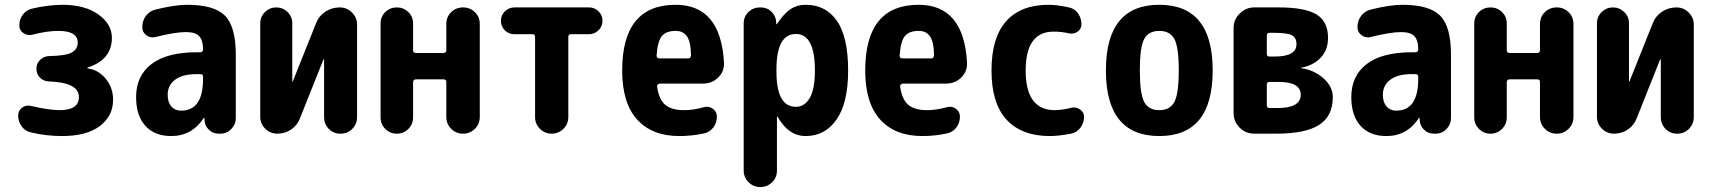

<svg xmlns="http://www.w3.org/2000/svg" viewBox="-20 -550 7040 790"><path d="M340.8 -268.6Q384.8 -262.7 415 -226.1Q445.3 -189.5 445.3 -139.6Q445.3 -72.3 390.6 -31.2Q335.9 9.8 235.4 9.8Q170.9 9.8 108.4 -4.9Q84 -9.8 69.3 -29.8Q54.7 -49.8 54.7 -75.2Q54.7 -94.7 70.8 -106.9Q86.9 -119.1 107.4 -114.3Q175.8 -97.7 224.6 -96.7Q304.7 -96.7 304.7 -150.4Q304.7 -210.9 181.6 -214.8Q159.2 -215.8 144.5 -230.5Q129.9 -245.1 129.9 -267.1Q129.9 -289.1 145 -303.7Q160.2 -318.4 181.6 -319.3Q249 -320.3 274.4 -333.5Q299.8 -346.7 299.8 -375Q299.8 -422.9 219.7 -422.9Q172.9 -422.9 113.3 -407.2Q93.8 -402.3 76.7 -413.6Q59.6 -424.8 59.6 -445.3Q59.6 -470.7 73.7 -489.7Q87.9 -508.8 112.3 -514.6Q173.8 -529.3 235.4 -530.3Q330.1 -530.3 385.3 -490.2Q440.4 -450.2 440.4 -394.5Q440.4 -304.7 341.8 -272.5Q339.8 -272.5 339.8 -269.5Q339.8 -268.6 340.8 -268.6Z M815.4 -224.6V-234.4Q815.4 -245.1 803.7 -245.1H790Q731.4 -245.1 700.7 -222.2Q669.9 -199.2 669.9 -160.2Q669.9 -128.9 685.1 -111.8Q700.2 -94.7 724.6 -94.7Q815.4 -94.7 815.4 -224.6ZM750 -530.3Q861.3 -530.3 905.8 -485.4Q950.2 -440.4 950.2 -325.2V-64.5Q950.2 -38.1 931.6 -19Q913.1 0 886.7 0H879.9Q855.5 0 838.9 -16.6Q822.3 -33.2 821.3 -56.6V-64.5Q821.3 -65.4 820.3 -65.4Q818.4 -65.4 818.4 -64.5Q769.5 9.8 684.6 9.8Q616.2 9.8 578.1 -32.2Q540 -74.2 540 -150.4Q540 -238.3 603.5 -286.6Q667 -335 790 -335H803.7Q814.5 -335 815.4 -345.7Q815.4 -384.8 799.3 -401.4Q783.2 -418 745.1 -418Q700.2 -418 619.1 -397.5Q599.6 -392.6 582.5 -404.8Q565.4 -417 565.4 -438.5Q565.4 -464.8 580.6 -484.9Q595.7 -504.9 620.1 -510.7Q699.2 -530.3 750 -530.3Z M1377.9 -519.5Q1407.2 -519.5 1428.2 -498.5Q1449.2 -477.5 1449.2 -449.2V-68.4Q1449.2 -40 1429.7 -20Q1410.2 0 1380.9 0Q1351.6 0 1332.5 -20Q1313.5 -40 1313.5 -68.4V-304.7Q1313.5 -305.7 1312 -305.7Q1310.5 -305.7 1310.5 -304.7L1214.8 -64.5Q1204.1 -35.2 1178.7 -17.6Q1153.3 0 1121.1 0Q1091.8 0 1071.3 -20.5Q1050.8 -41 1050.8 -69.3V-454.1Q1050.8 -481.4 1070.3 -500.5Q1089.8 -519.5 1116.7 -519.5Q1143.6 -519.5 1163.1 -500.5Q1182.6 -481.4 1182.6 -454.1V-214.8Q1182.6 -213.9 1183.6 -213.9Q1184.6 -213.9 1184.6 -214.8L1280.3 -454.1Q1292 -484.4 1318.8 -502Q1345.7 -519.5 1377.9 -519.5Z M1954.1 -451.2V-69.3Q1954.1 -40 1934.1 -20Q1914.1 0 1885.3 0Q1856.4 0 1836.4 -20Q1816.4 -40 1816.4 -69.3V-212.9Q1816.4 -223.6 1804.7 -223.6H1692.4Q1680.7 -223.6 1679.7 -212.9V-67.4Q1679.7 -39.1 1660.2 -19.5Q1640.6 0 1612.8 0Q1585 0 1565.4 -19.5Q1545.9 -39.1 1545.9 -67.4V-453.1Q1545.9 -481.4 1565.4 -500.5Q1585 -519.5 1612.8 -519.5Q1640.6 -519.5 1660.2 -500.5Q1679.7 -481.4 1679.7 -453.1V-342.8Q1679.7 -332 1692.4 -332H1804.7Q1815.4 -332 1816.4 -342.8V-451.2Q1816.4 -480.5 1836.4 -500Q1856.4 -519.5 1885.3 -519.5Q1914.1 -519.5 1934.1 -500Q1954.1 -480.5 1954.1 -451.2Z M2403.3 -519.5Q2426.8 -519.5 2442.9 -503.4Q2459 -487.3 2459 -464.4Q2459 -441.4 2442.4 -425.3Q2425.8 -409.2 2403.3 -409.2H2329.1Q2318.4 -409.2 2318.4 -398.4V-68.4Q2318.4 -40 2298.3 -20Q2278.3 0 2250 0Q2221.7 0 2201.7 -20Q2181.6 -40 2181.6 -68.4V-398.4Q2181.6 -409.2 2170.9 -409.2H2096.7Q2073.2 -409.2 2057.1 -425.3Q2041 -441.4 2041 -464.4Q2041 -487.3 2057.6 -503.4Q2074.2 -519.5 2096.7 -519.5Z M2811.5 -309.6Q2822.3 -309.6 2823.2 -322.3Q2822.3 -377.9 2806.6 -400.4Q2791 -422.9 2759.8 -422.9Q2720.7 -422.9 2703.1 -401.4Q2685.5 -379.9 2681.6 -320.3Q2681.6 -310.5 2693.4 -309.6ZM2759.8 -530.3Q2946.3 -530.3 2959 -291Q2960 -254.9 2934.6 -230.5Q2909.2 -206.1 2873 -206.1H2694.3Q2690.4 -206.1 2686.5 -202.1Q2682.6 -198.2 2683.6 -194.3Q2691.4 -139.6 2717.8 -118.2Q2744.1 -96.7 2794.9 -96.7Q2833 -96.7 2877.9 -109.4Q2897.5 -114.3 2913.6 -102.1Q2929.7 -89.8 2929.7 -70.3Q2929.7 -44.9 2915 -25.4Q2900.4 -5.9 2876 -1Q2826.2 9.8 2775.4 9.8Q2663.1 9.8 2601.6 -58.1Q2540 -126 2540 -259.8Q2540 -530.3 2759.8 -530.3Z M3254.9 -110.4Q3290 -110.4 3311.5 -146.5Q3333 -182.6 3333 -259.8Q3333 -410.2 3254.9 -410.2Q3174.8 -410.2 3174.8 -264.6V-254.9Q3174.8 -110.4 3254.9 -110.4ZM3294.9 -530.3Q3377.9 -530.3 3423.8 -463.9Q3469.7 -397.5 3469.7 -259.8Q3469.7 -127 3422.4 -58.6Q3375 9.8 3294.9 9.8Q3224.6 9.8 3179.7 -69.3Q3179.7 -70.3 3177.7 -70.3Q3176.8 -70.3 3176.8 -69.3V152.3Q3176.8 180.7 3156.7 200.2Q3136.7 219.7 3108.4 219.7Q3080.1 219.7 3060.1 199.7Q3040 179.7 3040 152.3V-454.1Q3040 -481.4 3059.6 -500.5Q3079.1 -519.5 3106.4 -519.5H3110.4Q3136.7 -519.5 3154.8 -501.5Q3172.9 -483.4 3173.8 -458V-451.2Q3173.8 -450.2 3174.8 -450.2Q3176.8 -450.2 3176.8 -451.2Q3206.1 -495.1 3232.9 -512.7Q3259.8 -530.3 3294.9 -530.3Z M3811.5 -309.6Q3822.3 -309.6 3823.2 -322.3Q3822.3 -377.9 3806.6 -400.4Q3791 -422.9 3759.8 -422.9Q3720.7 -422.9 3703.1 -401.4Q3685.5 -379.9 3681.6 -320.3Q3681.6 -310.5 3693.4 -309.6ZM3759.8 -530.3Q3946.3 -530.3 3959 -291Q3960 -254.9 3934.6 -230.5Q3909.2 -206.1 3873 -206.1H3694.3Q3690.4 -206.1 3686.5 -202.1Q3682.6 -198.2 3683.6 -194.3Q3691.4 -139.6 3717.8 -118.2Q3744.1 -96.7 3794.9 -96.7Q3833 -96.7 3877.9 -109.4Q3897.5 -114.3 3913.6 -102.1Q3929.7 -89.8 3929.7 -70.3Q3929.7 -44.9 3915 -25.4Q3900.4 -5.9 3876 -1Q3826.2 9.8 3775.4 9.8Q3663.1 9.8 3601.6 -58.1Q3540 -126 3540 -259.8Q3540 -530.3 3759.8 -530.3Z M4387.7 -106.4Q4406.2 -111.3 4423.3 -100.1Q4440.4 -88.9 4440.4 -70.3Q4440.4 -44.9 4425.8 -24.9Q4411.1 -4.9 4386.7 0Q4335 9.8 4299.8 9.8Q4183.6 9.8 4121.6 -57.6Q4059.6 -125 4059.6 -259.8Q4059.6 -394.5 4119.6 -462.4Q4179.7 -530.3 4294.9 -530.3Q4330.1 -530.3 4377.9 -519.5Q4402.3 -514.6 4416 -494.6Q4429.7 -474.6 4429.7 -450.2Q4429.7 -430.7 4413.6 -419.4Q4397.5 -408.2 4377 -413.1Q4347.7 -419.9 4315.4 -419.9Q4200.2 -419.9 4200.2 -259.8Q4200.2 -96.7 4320.3 -96.7Q4353.5 -97.7 4387.7 -106.4Z M4688 -130.4Q4706.1 -96.7 4750 -96.7Q4793.9 -96.7 4812 -130.4Q4830.1 -164.1 4830.1 -260.3Q4830.1 -356.4 4812 -389.6Q4793.9 -422.9 4750 -422.9Q4706.1 -422.9 4688 -389.6Q4669.9 -356.4 4669.9 -260.3Q4669.9 -164.1 4688 -130.4ZM4530.3 -260.3Q4530.3 -530.3 4750 -530.3Q4969.7 -530.3 4969.7 -260.3Q4969.7 9.8 4750 9.8Q4530.3 9.8 4530.3 -260.3Z M5236.3 -105.5Q5332 -105.5 5332 -160.2Q5332 -212.9 5241.2 -212.9H5203.1Q5192.4 -212.9 5192.4 -202.1V-117.2Q5192.4 -105.5 5203.1 -105.5ZM5192.4 -403.3V-328.1Q5192.4 -317.4 5203.1 -317.4H5225.6Q5313.5 -317.4 5314.5 -367.2Q5314.5 -395.5 5295.4 -405.3Q5276.4 -415 5220.7 -415H5203.1Q5192.4 -415 5192.4 -403.3ZM5334 -269.5Q5387.7 -261.7 5425.8 -227.5Q5463.9 -193.4 5463.9 -150.4Q5463.9 -72.3 5407.7 -36.1Q5351.6 0 5231.4 0H5192.4H5140.6Q5105.5 0 5080.6 -24.9Q5055.7 -49.8 5055.7 -85V-434.6Q5055.7 -469.7 5081.1 -494.6Q5106.4 -519.5 5140.6 -519.5H5241.2Q5350.6 -519.5 5397.5 -490.2Q5444.3 -460.9 5444.3 -394.5Q5444.3 -343.8 5413.6 -312Q5382.8 -280.3 5334 -271.5Q5333 -271.5 5333 -269.5Z M5815.4 -224.6V-234.4Q5815.4 -245.1 5803.7 -245.1H5790Q5731.4 -245.1 5700.7 -222.2Q5669.9 -199.2 5669.9 -160.2Q5669.9 -128.9 5685.1 -111.8Q5700.2 -94.7 5724.6 -94.7Q5815.4 -94.7 5815.4 -224.6ZM5750 -530.3Q5861.3 -530.3 5905.8 -485.4Q5950.2 -440.4 5950.2 -325.2V-64.5Q5950.2 -38.1 5931.6 -19Q5913.1 0 5886.7 0H5879.9Q5855.5 0 5838.9 -16.6Q5822.3 -33.2 5821.3 -56.6V-64.5Q5821.3 -65.4 5820.3 -65.4Q5818.4 -65.4 5818.4 -64.5Q5769.5 9.8 5684.6 9.8Q5616.2 9.8 5578.1 -32.2Q5540 -74.2 5540 -150.4Q5540 -238.3 5603.5 -286.6Q5667 -335 5790 -335H5803.7Q5814.5 -335 5815.4 -345.7Q5815.4 -384.8 5799.3 -401.4Q5783.2 -418 5745.1 -418Q5700.2 -418 5619.1 -397.5Q5599.6 -392.6 5582.5 -404.8Q5565.4 -417 5565.4 -438.5Q5565.4 -464.8 5580.6 -484.9Q5595.7 -504.9 5620.1 -510.7Q5699.2 -530.3 5750 -530.3Z M6454.1 -451.2V-69.3Q6454.1 -40 6434.1 -20Q6414.1 0 6385.3 0Q6356.4 0 6336.4 -20Q6316.4 -40 6316.4 -69.3V-212.9Q6316.4 -223.6 6304.7 -223.6H6192.4Q6180.7 -223.6 6179.7 -212.9V-67.4Q6179.7 -39.1 6160.2 -19.5Q6140.6 0 6112.8 0Q6085 0 6065.4 -19.5Q6045.9 -39.1 6045.9 -67.4V-453.1Q6045.9 -481.4 6065.4 -500.5Q6085 -519.5 6112.8 -519.5Q6140.6 -519.5 6160.2 -500.5Q6179.7 -481.4 6179.7 -453.1V-342.8Q6179.7 -332 6192.4 -332H6304.7Q6315.4 -332 6316.4 -342.8V-451.2Q6316.4 -480.5 6336.4 -500Q6356.4 -519.5 6385.3 -519.5Q6414.1 -519.5 6434.1 -500Q6454.1 -480.5 6454.1 -451.2Z M6877.9 -519.5Q6907.2 -519.5 6928.2 -498.5Q6949.2 -477.5 6949.2 -449.2V-68.4Q6949.2 -40 6929.7 -20Q6910.2 0 6880.9 0Q6851.6 0 6832.5 -20Q6813.5 -40 6813.5 -68.4V-304.7Q6813.5 -305.7 6812 -305.7Q6810.5 -305.7 6810.5 -304.7L6714.8 -64.5Q6704.1 -35.2 6678.7 -17.6Q6653.3 0 6621.1 0Q6591.8 0 6571.3 -20.5Q6550.8 -41 6550.8 -69.3V-454.1Q6550.8 -481.4 6570.3 -500.5Q6589.8 -519.5 6616.7 -519.5Q6643.6 -519.5 6663.1 -500.5Q6682.6 -481.4 6682.6 -454.1V-214.8Q6682.6 -213.9 6683.6 -213.9Q6684.6 -213.9 6684.6 -214.8L6780.3 -454.1Q6792 -484.4 6818.8 -502Q6845.7 -519.5 6877.9 -519.5Z"/></svg>

Font: Rounded-X Mgen+ 2m bold
Style: Bold
Weight: 700
Designer: [Source Han Sans]
Ryoko NISHIZUKA  (kana & ideographs); Paul D. Hunt (Latin, Greek & Cyrillic); Wenlong ZHANG  (bopomofo
Version: Version 1.059.20150602